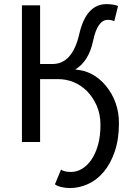

<svg xmlns="http://www.w3.org/2000/svg" viewBox="-20 -702 682 949"><path d="M326.2 227.5Q303.2 227.5 282.5 222.4Q261.7 217.3 251.5 209L281.7 136.2Q296.9 147.9 331.1 147.9Q359.4 147.9 385.5 132.3Q411.6 116.7 431.9 87.2Q452.1 57.6 464.4 14.6Q476.6 -28.3 476.6 -84.5Q476.6 -136.7 458.3 -179Q439.9 -221.2 409.7 -252Q349.6 -311 265.1 -311H178.2V0H88.4V-675.8H178.2V-385.7H239.7Q337.9 -385.7 371.8 -533.7Q405.8 -681.6 506.3 -681.6Q540 -681.6 563.5 -672.4L544.9 -597.2Q531.2 -604 513.2 -604Q461.9 -604 440.4 -501.2Q418.9 -398.4 351.6 -358.4Q441.9 -352.1 503.4 -277.8Q567.9 -198.7 567.9 -93.8Q567.9 -13.2 547.1 47.1Q526.4 107.4 492.7 147.5Q459 187.5 415.3 207.5Q371.6 227.5 326.2 227.5Z"/></svg>

Font: Cadman
Style: Regular
Weight: 400
Designer: Paul James MIller
Foundry: High-Logic / Made with FontCreator
Version: Version 2.114;March 28, 2021;FontCreator 13.0.0.2683 64-bit